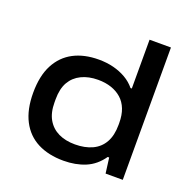

<svg xmlns="http://www.w3.org/2000/svg" viewBox="-130 -849 973 987"><g transform="rotate(20 356.5 -356.0)"><path d="M319 12Q237 12 177.5 -18.5Q118 -49 86 -110.5Q54 -172 54 -263Q54 -356 86 -417Q118 -478 176 -508.5Q234 -539 314 -539Q357 -539 394.5 -529.5Q432 -520 463 -502Q494 -484 516 -457H523V-724H640V0H546L535 -84H527Q491 -32 438 -10Q385 12 319 12ZM346 -87Q400 -87 440 -105.5Q480 -124 501.5 -162Q523 -200 523 -258V-268Q523 -312 510.5 -344Q498 -376 474.5 -397Q451 -418 418.5 -429Q386 -440 346 -440Q294 -440 255 -421Q216 -402 195 -365.5Q174 -329 174 -271V-255Q174 -198 195.5 -161Q217 -124 255.5 -105.5Q294 -87 346 -87Z"/></g></svg>

Font: Archivo Expanded Medium
Style: Regular
Weight: 500
Width: 7
Designer: Hector Gatti
Foundry: Omnibus-Type
Version: Version 2.001